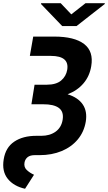

<svg xmlns="http://www.w3.org/2000/svg" viewBox="-23 -955 672 1194"><path d="M183.6 -727.5H314Q439.9 -727.5 500 -681.4Q560.1 -635.3 544.4 -543.5Q534.2 -481.4 496.3 -436.8Q458.5 -392.1 397.5 -368.7Q462.4 -348.6 491.7 -305.4Q521 -262.2 510.3 -197.8Q499.5 -134.3 460.4 -87.6Q421.4 -41 360.4 -15.6Q299.3 9.8 223.1 9.8H192.9Q164.6 9.8 148.9 22.2Q133.3 34.7 129.4 55.7Q124.5 84 143.1 101.8Q161.6 119.6 188.5 131.8L132.8 218.8Q62 203.1 24.9 156.5Q-12.2 109.9 0 36.1Q11.7 -38.1 65.7 -74.2Q119.6 -110.4 202.6 -110.4H233.9Q286.6 -110.4 322.8 -136.2Q358.9 -162.1 366.7 -210.9Q374.5 -260.7 342.8 -283.9Q311 -307.1 244.6 -306.6H172.4L178.7 -345.7L191.9 -428.2H268.1Q326.2 -428.2 357.2 -454.3Q388.2 -480.5 395 -521Q409.2 -606.9 294.4 -607.4H162.6ZM354.5 -935.1 420.4 -865.7 508.8 -935.1H628.9L628.4 -930.2L453.1 -793H363.8L231.9 -930.2L232.9 -935.1Z"/></svg>

Font: Inter
Style: Bold Italic
Weight: 700
Italic angle: -9.39999°
Designer: Rasmus Andersson
Foundry: rsms
Version: Version 4.001;git-9221beed3